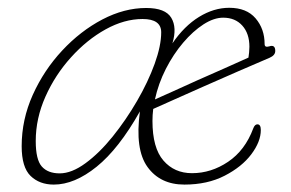

<svg xmlns="http://www.w3.org/2000/svg" viewBox="-20 -478 766 505"><path d="M666 -136Q666 -105.5 641 -72.2Q616 -39 570.8 -15.8Q525.5 7.5 465 7.5Q401.5 7.5 368 -38.8Q334.5 -85 348 -185Q292.5 -86.5 234.2 -39.5Q176 7.5 121.5 7.5Q84 7.5 60.5 -15.2Q37 -38 37 -93.5Q37 -163.5 66.2 -228.5Q95.5 -293.5 143.5 -345Q191.5 -396.5 249.2 -426.8Q307 -457 364.5 -457Q415 -457 430.5 -431.2Q446 -405.5 433.5 -364Q464.5 -409.5 503.5 -433.5Q542.5 -457.5 583 -457.5Q628.5 -457.5 652.2 -429.8Q676 -402 676 -362Q676 -352.5 688 -356Q704 -361.5 704 -344Q704 -332.5 689 -326Q654 -311 608.2 -291.2Q562.5 -271.5 517 -251.2Q471.5 -231 435.2 -214.8Q399 -198.5 383 -191.5Q381 -175.5 381 -160Q381 -89 409.8 -55.8Q438.5 -22.5 485 -22.5Q535.5 -22.5 580 -52.5Q624.5 -82.5 646 -140Q650 -151 657 -151Q666 -151 666 -136ZM567 -431.5Q542.5 -431.5 515 -413.8Q487.5 -396 461.8 -365.8Q436 -335.5 416.2 -296.8Q396.5 -258 387.5 -216.5Q405 -224 434.5 -237.5Q464 -251 499.2 -266.8Q534.5 -282.5 569.8 -298Q605 -313.5 633.5 -326.5Q634.5 -332.5 635.2 -340.2Q636 -348 636 -355Q636 -390 617.2 -410.8Q598.5 -431.5 567 -431.5ZM74 -107Q74 -58 90 -40Q106 -22 137 -22Q168.5 -22 205 -48.8Q241.5 -75.5 276.5 -119Q311.5 -162.5 340.5 -212.5Q369.5 -262.5 386.8 -310.2Q404 -358 404 -393Q404 -428 355 -428Q307 -428 257.8 -400.8Q208.5 -373.5 166.8 -327.2Q125 -281 99.5 -223.8Q74 -166.5 74 -107Z"/></svg>

Font: Fraunces 9pt S100 Thin
Style: Italic
Weight: 100
Italic angle: -16°
Version: Version 1.000; ttfautohint (v1.8.3)